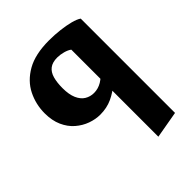

<svg xmlns="http://www.w3.org/2000/svg" viewBox="-204 -549 953 953"><g transform="rotate(-45 273.0 -72.0)"><path d="M303 -433Q343 -433 380 -428.5Q417 -424 446 -416.5Q475 -409 491 -398L349 -322Q336 -332 314 -338Q292 -344 272 -344Q238 -344 218.5 -329Q199 -314 191 -285.5Q183 -257 183 -218Q183 -173 195.5 -144.5Q208 -116 229.5 -103Q251 -90 277 -90Q306 -90 332 -105.5Q358 -121 379 -150L424 -110Q404 -82 374.5 -54.5Q345 -27 307 -9.5Q269 8 223 8Q190 8 156.5 -4Q123 -16 94.5 -40.5Q66 -65 49 -103Q32 -141 32 -192Q32 -255 59.5 -310Q87 -365 146.5 -399Q206 -433 303 -433ZM491 -398V264L349 289V-322Z"/></g></svg>

Font: Ysabeau ExtraBold
Style: Regular
Weight: 800
Designer: Christian Thalmann (Catharsis Fonts)
Version: Version 2.002